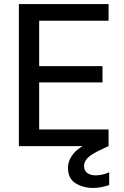

<svg xmlns="http://www.w3.org/2000/svg" viewBox="-20 -720 611 946"><path d="M73 0V-700H515V-618H173V-394H485V-314H173V-82H515V0ZM439 206Q390 206 352.5 183Q315 160 315 107Q315 70 342 37Q369 4 440 -27L490 -49L514 0L458 27Q423 45 408.5 62Q394 79 394 98Q394 120 409.5 132Q425 144 451 144Q483 144 518 129V192Q500 198 479.5 202Q459 206 439 206Z"/></svg>

Font: DM Sans Medium
Style: Regular
Weight: 500
Designer: Colophon Foundry, Jonny Pinhorn
Foundry: Colophon Foundry
Version: Version 4.004; ttfautohint (v1.8.4.7-5d5b)